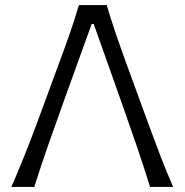

<svg xmlns="http://www.w3.org/2000/svg" viewBox="-20 -733 724 753"><path d="M24.5 0Q50 -57.5 75.2 -121Q100.5 -184.5 122 -242L212 -486.5Q236.5 -552 255 -605.5Q273.5 -659 289.5 -713H398.5Q414.5 -659 432.5 -606Q450.5 -553 474.5 -487L564.5 -240.5Q586 -181.5 610 -119.2Q634 -57 659 0H568.5Q543 -82.5 513.2 -169.2Q483.5 -256 455 -336L347.5 -639H339.5L230.5 -337Q202 -258.5 170.8 -169Q139.5 -79.5 114.5 0Z"/></svg>

Font: Commissioner Flair Light
Style: Regular
Weight: 300
Designer: Kostas Bartsokas
Foundry: Kostas Bartsokas
Version: Version 1.000; ttfautohint (v1.8.3)